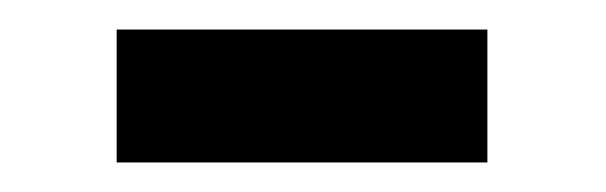

<svg xmlns="http://www.w3.org/2000/svg" viewBox="-20 -370 410 130"><path d="M59 -350H310V-260H59Z"/></svg>

Font: Montserrat arm2 Medium
Style: Regular
Weight: 500
Designer: Julieta Ulanovsky
Foundry: Julieta Ulanovsky
Version: Version 6.000